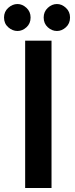

<svg xmlns="http://www.w3.org/2000/svg" viewBox="-27 -934 374 954"><path d="M98 -732H229V0H98ZM-7 -847Q-7 -876 14 -895Q35 -914 60 -914Q84 -914 104.5 -895Q125 -876 125 -847Q125 -817 104.5 -798.5Q84 -780 60 -780Q35 -780 14 -798.5Q-7 -817 -7 -847ZM190 -847Q190 -876 210.5 -895Q231 -914 256 -914Q280 -914 300.5 -895Q321 -876 321 -847Q321 -817 300.5 -798.5Q280 -780 256 -780Q231 -780 210.5 -798.5Q190 -817 190 -847Z"/></svg>

Font: Reem Kufi Fun SemiBold
Style: Regular
Weight: 600
Designer: Khaled Hosny
Version: Version 1.005